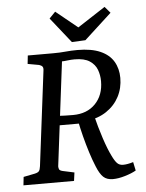

<svg xmlns="http://www.w3.org/2000/svg" viewBox="-54 -797 646 847"><g transform="rotate(-5 269.0 -373.0)"><path d="M16 0 20 -37 70 -47Q84 -50 89 -56Q94 -62 96 -78L148 -496Q150 -509 145.5 -514.5Q141 -520 131 -523L81 -532L85 -569H198Q227 -569 252.5 -571.5Q278 -574 305 -574Q367 -574 406.5 -556.5Q446 -539 464.5 -507.5Q483 -476 483 -435Q483 -390 463.5 -352.5Q444 -315 407 -290Q370 -265 318 -259L292 -250H186L190 -293Q205 -291 225.5 -290.5Q246 -290 261 -290Q323 -290 360 -328Q397 -366 397 -428Q397 -455 388 -479Q379 -503 355.5 -518.5Q332 -534 289 -534Q274 -534 258 -532Q242 -530 233 -530L176 -70Q176 -63 178.5 -57Q181 -51 194 -48L245 -37L240 0ZM412 7Q385 7 369.5 -7.5Q354 -22 340 -57Q328 -86 317 -121Q306 -156 296.5 -193Q287 -230 280 -266L352 -284Q366 -227 382.5 -177Q399 -127 414 -97Q426 -72 436 -62Q446 -52 462 -52Q481 -52 507 -60L515 -22Q496 -11 466 -2Q436 7 412 7ZM465 -725 344 -614 284 -611 195 -723 222 -751 318 -673 441 -753Z"/></g></svg>

Font: Yrsa
Style: Italic
Weight: 400
Italic angle: -7.10001°
Designer: Anna Giedrys (Yrsa+Rasa design), David Brezina (Yrsa art-direction, Rasa art-direction, design)
Foundry: Rosetta Type Foundry
Version: Version 2.004